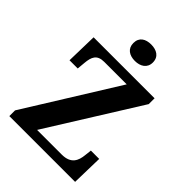

<svg xmlns="http://www.w3.org/2000/svg" viewBox="-261 -1062 1189 1189"><g transform="rotate(45 333.5 -467.5)"><path d="M350 -791C397 -791 436 -814 436 -863C436 -914 397 -935 350 -935C302 -935 265 -914 265 -863C265 -814 302 -791 350 -791ZM42 0H618L623 -206H550L545 -161C540 -111 522 -61 440 -61H224L600 -663V-714H66L61 -508H133L138 -562C143 -617 157 -653 220 -653H417L42 -50Z"/></g></svg>

Font: Noto Serif Georgian Bold
Style: Regular
Weight: 700
Designer: Monotype Design Team, Akaki Razmadze
Foundry: Google LLC
Version: Version 2.003